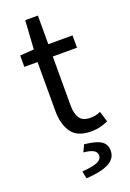

<svg xmlns="http://www.w3.org/2000/svg" viewBox="-164 -699 666 983"><g transform="rotate(-20 169.0 -208.0)"><path d="M235 9Q158 9 127 -36Q96 -81 96 -153V-419H24V-481L100 -486L110 -642H179V-486H311V-419H179V-152Q179 -108 195.5 -83Q212 -58 254 -58Q267 -58 281 -60.5Q295 -63 309 -70L327 -12Q308 -3 284 3Q260 9 235 9ZM128 226 120 186Q183 181 206 169.5Q229 158 229 138Q229 119 211 109Q193 99 158 96L176 58Q242 65 267.5 83Q293 101 293 135Q293 178 250.5 200Q208 222 128 226Z"/></g></svg>

Font: Source Sans 3
Style: Regular
Weight: 400
Designer: Paul D. Hunt
Foundry: Adobe
Version: Version 3.046;hotconv 1.0.118;makeotfexe 2.5.65603